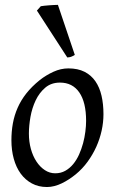

<svg xmlns="http://www.w3.org/2000/svg" viewBox="-20 -732 462 772"><path d="M326.2 -246.1Q326.2 -320.8 298.8 -360.4Q271.5 -399.9 221.2 -399.9Q186 -399.9 162.1 -379.6Q138.2 -359.4 123.5 -328.6Q108.9 -297.9 102.5 -262Q96.2 -226.1 96.2 -194.8Q96.2 -162.1 104.2 -133.1Q112.3 -104 126.7 -82.3Q141.1 -60.5 160.4 -47.9Q179.7 -35.2 202.1 -35.2Q224.6 -35.2 242.4 -45.2Q260.3 -55.2 274.2 -72Q288.1 -88.9 297.9 -110.6Q307.6 -132.3 314 -155.8Q320.3 -179.2 323.2 -202.6Q326.2 -226.1 326.2 -246.1ZM396 -272.9Q396 -240.2 388.7 -206.8Q381.3 -173.3 367.2 -141.8Q353 -110.4 332.3 -81.8Q311.5 -53.2 284.2 -30.8Q271.5 -20.5 257.3 -11.2Q243.2 -2 228.5 5.1Q213.9 12.2 198.7 16.1Q183.6 20 168.9 20Q134.8 20 108.2 5.6Q81.5 -8.8 63.2 -33.9Q44.9 -59.1 35.4 -93.5Q25.9 -127.9 25.9 -168Q25.9 -203.1 31.7 -235.6Q37.6 -268.1 50.8 -298.3Q64 -328.6 85.9 -356.4Q107.9 -384.3 140.1 -410.2Q165 -429.7 194.8 -443.4Q224.6 -457 254.9 -457Q293 -457 319.8 -443.4Q346.7 -429.7 363.5 -405.3Q380.4 -380.9 388.2 -347.2Q396 -313.5 396 -272.9ZM280.8 -511.2Q271 -505.4 265.1 -503.4Q259.3 -501.5 250.5 -501L128.4 -689.5L144 -707Q149.9 -708 158.9 -709Q168 -710 178 -710.7Q188 -711.4 197.3 -711.9Q206.5 -712.4 212.9 -712.4Z"/></svg>

Font: Gentium Plus Phon
Style: Italic
Weight: 400
Italic angle: -8°
Designer: J. Victor Gaultney, Annie Olsen, Iska Routamaa, Becca Hirsbrunner
Foundry: SIL International
Version: Version 5.000